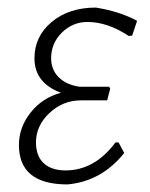

<svg xmlns="http://www.w3.org/2000/svg" viewBox="-20 -482 396 507"><path d="M158 5Q30 5 30 -99Q30 -146 61 -185Q92 -224 141 -237Q71 -263 71 -328Q71 -386 116.5 -424Q162 -462 233 -462Q296 -452 342 -427L329 -388L320 -387Q264 -424 211 -424Q172 -424 143.5 -396Q115 -368 115 -328Q115 -298 135 -278Q155 -258 190 -253H268L271 -248L263 -217H194Q146 -217 110.5 -183.5Q75 -150 75 -106Q75 -70 95.5 -51Q116 -32 153 -32Q230 -32 285 -106H293L308 -78Q248 -3 158 5Z"/></svg>

Font: Alegreya Sans Light
Style: Italic
Weight: 300
Italic angle: -7°
Designer: Juan Pablo del Peral
Foundry: Huerta Tipografica
Version: Version 2.007